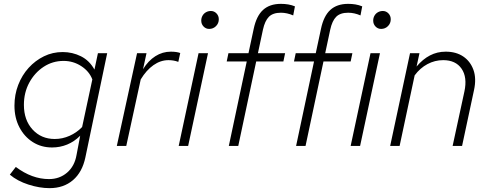

<svg xmlns="http://www.w3.org/2000/svg" viewBox="-20 -757 2542 996"><path d="M237 219Q185 219 127.5 200.5Q70 182 31 149L62 109Q146 172 234 172Q289 172 328 138.5Q367 105 377 47L396 -53Q365 -22 328 -7Q291 8 250 8Q194 8 150 -20Q106 -48 80.5 -97Q55 -146 55 -209Q55 -266 74.5 -316.5Q94 -367 128.5 -405Q163 -443 208 -465Q253 -487 305 -487Q356 -487 400 -465Q444 -443 470 -396L488 -481H536L423 59Q407 136 358.5 177.5Q310 219 237 219ZM264 -36Q304 -36 341 -52.5Q378 -69 406 -98L459 -345Q443 -387 401.5 -414Q360 -441 310 -441Q253 -441 206.5 -410.5Q160 -380 132 -328.5Q104 -277 104 -213Q104 -134 149 -85Q194 -36 264 -36Z M586 0 691 -481H740L722 -398Q749 -442 786 -465.5Q823 -489 866 -489Q896 -489 915 -482L905 -436Q892 -441 879 -443Q866 -445 854 -445Q813 -445 776 -419Q739 -393 710 -345L635 0Z M1065 -607Q1048 -607 1036 -619.5Q1024 -632 1024 -650Q1024 -664 1030.5 -675.5Q1037 -687 1048.5 -693.5Q1060 -700 1074 -700Q1091 -700 1103 -687.5Q1115 -675 1115 -657Q1115 -636 1100.5 -621.5Q1086 -607 1065 -607ZM907 0 1010 -481H1059L956 0Z M1167 0 1260 -438H1156L1165 -481H1269L1296 -607Q1310 -674 1344.5 -705.5Q1379 -737 1437 -737Q1457 -737 1475 -734Q1493 -731 1510 -724L1501 -677Q1469 -691 1437 -691Q1396 -691 1375 -670Q1354 -649 1344 -603L1318 -481H1459L1450 -438H1309L1216 0Z M1516 0 1609 -438H1505L1514 -481H1618L1645 -607Q1659 -674 1693.5 -705.5Q1728 -737 1786 -737Q1806 -737 1824 -734Q1842 -731 1859 -724L1850 -677Q1818 -691 1786 -691Q1745 -691 1724 -670Q1703 -649 1693 -603L1667 -481H1808L1799 -438H1658L1565 0Z M1957 -607Q1940 -607 1928 -619.5Q1916 -632 1916 -650Q1916 -664 1922.5 -675.5Q1929 -687 1940.5 -693.5Q1952 -700 1966 -700Q1983 -700 1995 -687.5Q2007 -675 2007 -657Q2007 -636 1992.5 -621.5Q1978 -607 1957 -607ZM1799 0 1902 -481H1951L1848 0Z M2004 0 2107 -481H2156L2141 -412Q2173 -450 2210.5 -469.5Q2248 -489 2292 -489Q2346 -489 2383 -464Q2420 -439 2436 -394.5Q2452 -350 2439 -290L2377 0H2328L2389 -282Q2405 -356 2374.5 -400.5Q2344 -445 2279 -445Q2236 -445 2197.5 -424.5Q2159 -404 2131 -366L2053 0Z"/></svg>

Font: Red Hat Text
Style: Italic
Weight: 300
Italic angle: -12°
Designer: Pentagram, MCKL
Foundry: Pentagram, MCKL
Version: Version 1.023